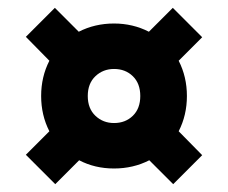

<svg xmlns="http://www.w3.org/2000/svg" viewBox="-20 -551 582 490"><path d="M121 -81 46 -156 106 -216Q85 -257 85 -306Q85 -355 106 -396L46 -457L120 -531L181 -470Q222 -491 271 -491Q319 -491 360 -470L421 -531L496 -456L436 -396Q457 -355 457 -306Q457 -257 436 -216L496 -155L422 -81L361 -142Q320 -121 271 -121Q222 -121 182 -142ZM271 -237Q300 -237 319 -255.5Q338 -274 338 -306Q338 -338 319 -356.5Q300 -375 271 -375Q243 -375 223.5 -356.5Q204 -338 204 -306Q204 -274 223.5 -255.5Q243 -237 271 -237Z"/></svg>

Font: Special Gothic Extended Bold
Style: Regular
Weight: 700
Width: 7
Designer: Alistair McCready
Foundry: Monolith
Version: Version 1.000; ttfautohint (v1.8.4.7-5d5b)